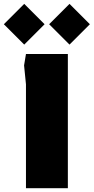

<svg xmlns="http://www.w3.org/2000/svg" viewBox="-67 -993 494 1013"><path d="M70 0V-548L60 -648L70 -708H291V0ZM60.8 -757.7 -46.7 -865.1 60.8 -972.6 168.2 -865.1ZM299.8 -757.7 192.3 -865.1 299.8 -972.6 407.2 -865.1Z"/></svg>

Font: Rowdies
Style: Bold
Weight: 700
Designer: Jaikishan Patel
Version: Version 1.000; ttfautohint (v1.8.3)